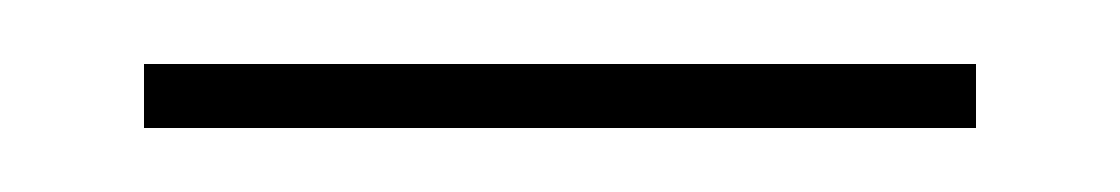

<svg xmlns="http://www.w3.org/2000/svg" viewBox="-20 -303 350 60"><path d="M25 -263H285V-283H25Z"/></svg>

Font: Noto Serif Display ExtraBold
Style: Regular
Weight: 800
Designer: Monotype Design Team
Foundry: Monotype Imaging Inc.
Version: Version 2.009